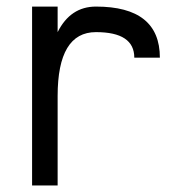

<svg xmlns="http://www.w3.org/2000/svg" viewBox="-20 -567 587 587"><path d="M78.1 0V-546.9H156.2V-468.8Q195.3 -546.9 273.4 -546.9Q468.8 -546.9 468.8 -390.6H390.6Q390.6 -468.8 273.4 -468.8Q156.2 -468.8 156.2 -273.4V0Z"/></svg>

Font: Luculent
Style: Regular
Weight: 400
Monospace: yes
Designer: Andrew Kensler
Version: Version 1.0.0-845fa02f9341